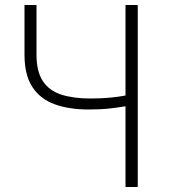

<svg xmlns="http://www.w3.org/2000/svg" viewBox="-20 -748 679 768"><path d="M482 0V-323Q454 -318 418 -314Q382 -310 335 -310Q256 -310 198.5 -331Q141 -352 109.5 -400Q78 -448 78 -529V-728H126V-529Q126 -462 151.5 -423.5Q177 -385 225.5 -369.5Q274 -354 341 -354Q385 -354 421 -357.5Q457 -361 482 -366V-728H531V0Z"/></svg>

Font: Noto Sans KR ExtraLight
Style: Regular
Weight: 250
Designer: Ryoko NISHIZUKA  (kana, bopomofo & ideographs); Paul D. Hunt (Latin, Greek & Cyrillic); Sandoll Communications , Soo-you
Foundry: Adobe
Version: Version 2.004-H2;hotconv 1.0.118;makeotfexe 2.5.65603